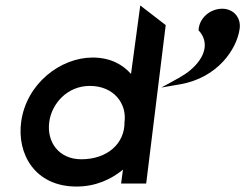

<svg xmlns="http://www.w3.org/2000/svg" viewBox="-20 -673 899 704"><path d="M794.7 -641C751.7 -641 710.2 -608 708 -562C748.2 -519 733.6 -463 678.2 -416C665.8 -405 650.5 -396 635.3 -387L571.6 -352L641.2 -364C777.5 -388 848.5 -492 858.8 -568C864.3 -609 835.7 -641 794.7 -641ZM430.9 -51 424 0H516L587.6 -581L494.3 -653L460.4 -402C429.9 -436 385.5 -462 319.5 -462C202.5 -462 76.6 -367 57.6 -226C41.7 -109 107.5 11 260.5 11C330.5 11 387 -15 430.9 -51ZM436.6 -226C437.7 -146 373 -89 278 -89C196 -89 150.6 -152 160.6 -226C169.6 -293 226.4 -358 309.4 -358C398.4 -358 445.5 -292 436.6 -226Z"/></svg>

Font: Charger
Style: ExBdIt
Weight: 400
Designer: Jasper
Foundry: Cannot Into Space Fonts
Version: Version 0.99